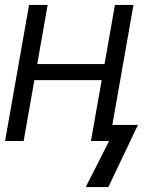

<svg xmlns="http://www.w3.org/2000/svg" viewBox="-26 -570 646 776"><path d="M415 0H341.5L385 -246H113L69.5 0H-5.5L91.5 -550H166.5L124.5 -311H396.5L438.5 -550H513.5L428 -65H531.5L412 186H320.5Z"/></svg>

Font: JuliaMono Black
Style: Italic
Weight: 900
Italic angle: -9°
Monospace: yes
Designer: cormullion
Foundry: corm
Version: Version 0.057; ttfautohint (v1.8.4)